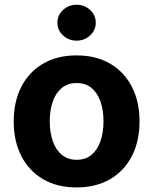

<svg xmlns="http://www.w3.org/2000/svg" viewBox="-20 -789 654 819"><path d="M306.6 10.5Q223.8 10.5 163.6 -24.8Q103.4 -60.1 70.9 -123.4Q38.5 -186.7 38.5 -270.7Q38.5 -355.3 70.9 -418.7Q103.4 -482.1 163.6 -517.4Q223.8 -552.7 306.6 -552.7Q389.6 -552.7 449.9 -517.4Q510.1 -482.1 542.6 -418.7Q575.2 -355.3 575.2 -270.7Q575.2 -186.7 542.6 -123.4Q510.1 -60.1 449.9 -24.8Q389.6 10.5 306.6 10.5ZM307.2 -107.4Q345.1 -107.4 370.4 -128.6Q395.7 -149.8 408.6 -187Q421.5 -224.1 421.5 -271.3Q421.5 -319.1 408.6 -356Q395.7 -392.8 370.4 -413.8Q345.1 -434.8 307.2 -434.8Q269.2 -434.8 243.6 -413.8Q218 -392.8 205.1 -356Q192.2 -319.1 192.2 -271.3Q192.2 -224.1 205.1 -187Q218 -149.8 243.6 -128.6Q269.2 -107.4 307.2 -107.4ZM306.6 -615.6Q272.9 -615.6 248.8 -638.1Q224.8 -660.5 224.8 -692.2Q224.8 -724.1 248.8 -746.4Q272.9 -768.8 306.6 -768.8Q340.4 -768.8 364.5 -746.4Q388.5 -724.1 388.5 -692.3Q388.5 -660.5 364.5 -638.1Q340.4 -615.6 306.6 -615.6Z"/></svg>

Font: GitLab Sans
Style: Regular
Weight: 400
Designer: Rasmus Andersson
Foundry: Modifications by GitLab B.V., manufactured by rsms
Version: Version 4.000;git-c8fb6b7